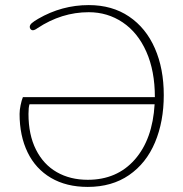

<svg xmlns="http://www.w3.org/2000/svg" viewBox="-20 -725 721 755"><path d="M57 -277Q57 -292 61 -311.5Q65 -331 70 -343H589Q589 -446 555.5 -521.5Q522 -597 462.5 -637Q403 -677 329 -677Q222 -677 127 -614Q116 -606 109 -606Q104 -606 100.5 -610Q97 -614 97 -619Q97 -627 105 -634Q113 -641 130 -651Q223 -705 329 -705Q421 -705 487.5 -660Q554 -615 589 -535Q624 -455 624 -351Q624 -247 589.5 -165Q555 -83 487.5 -36.5Q420 10 325 10Q241 10 180.5 -25.5Q120 -61 88.5 -126Q57 -191 57 -277ZM588 -315H96Q92 -303 92 -277Q92 -195 121.5 -136.5Q151 -78 203.5 -48Q256 -18 325 -18Q440 -18 510 -97.5Q580 -177 588 -315Z"/></svg>

Font: Maitree ExtraLight
Style: Regular
Weight: 250
Designer: CadsonDemak Team
Foundry: CadsonDemak
Version: Version 1.002